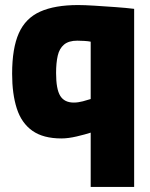

<svg xmlns="http://www.w3.org/2000/svg" viewBox="-20 -536 595 760"><path d="M339 204V-11Q318 -4 284 4Q250 12 223 12Q151 12 108 -18.5Q65 -49 46.5 -106.5Q28 -164 28 -244Q28 -345 54.5 -404.5Q81 -464 139 -490Q197 -516 289 -516Q315 -516 354.5 -513.5Q394 -511 436 -508Q478 -505 511 -501V204ZM272 -130Q289 -130 308 -135Q327 -140 339 -144V-371Q330 -373 314.5 -374Q299 -375 286 -375Q252 -375 233.5 -359.5Q215 -344 208.5 -315.5Q202 -287 202 -247Q202 -183 218.5 -156.5Q235 -130 272 -130Z"/></svg>

Font: Cairo Play Black
Style: Regular
Weight: 900
Version: Version 3.119